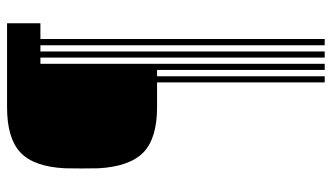

<svg xmlns="http://www.w3.org/2000/svg" viewBox="-218 -622 940 544"><g transform="rotate(-90 252.0 -350.0)"><path d="M47.2 -540.2Q46.2 -588 47.2 -635.8Q51.5 -723.8 91.8 -761.9Q132 -800 220 -800H458V-705.5H413.5V100H395.8V-705.5H378.2V100H360.8V-705.5H343.2V100H325.8V-375H308V100H290.5V-375H220Q132.5 -375 92.5 -413.4Q52.5 -451.8 47.2 -540.2Z"/></g></svg>

Font: Big Shoulders Inline Display
Style: Bold
Weight: 700
Designer: Patric King
Foundry: XO Type Co
Version: Version 1.000